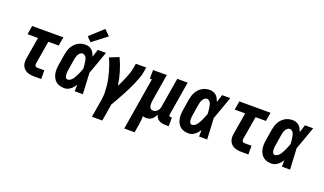

<svg xmlns="http://www.w3.org/2000/svg" viewBox="-89 -1377 3678 2177"><g transform="rotate(20 1750.0 -289.0)"><path d="M312 0Q289 0 266.5 -3.5Q244 -7 224 -15.5Q204 -24 188.5 -39Q173 -54 164.5 -74.5Q156 -95 155 -117.5Q154 -140 158 -163L202 -425H76L93 -530H470L452 -425H327L280 -146Q279 -138 280 -130Q281 -122 285 -116Q289 -110 296.5 -107.5Q304 -105 312 -105H395V0Z M677 8Q649 8 622 1Q595 -6 575 -22.5Q555 -39 542.5 -62.5Q530 -86 525 -112.5Q520 -139 521 -167Q522 -195 527 -223L548 -353Q552 -377 559 -400Q566 -423 578 -444.5Q590 -466 607.5 -484.5Q625 -503 646.5 -515.5Q668 -528 691.5 -533Q715 -538 738 -538Q760 -538 780.5 -530Q801 -522 815.5 -508Q830 -494 839.5 -475Q849 -456 856 -437Q863 -460 870.5 -483.5Q878 -507 885 -530H984Q959 -461 935 -391.5Q911 -322 885 -254Q889 -190 891.5 -126.5Q894 -63 898 0H800Q800 -19 800.5 -38.5Q801 -58 801 -78Q790 -61 777 -45.5Q764 -30 748 -18Q732 -6 714 1Q696 8 677 8ZM677 -97Q690 -97 703 -104Q716 -111 726.5 -121.5Q737 -132 744.5 -144.5Q752 -157 759 -169.5Q766 -182 772 -195Q778 -208 783.5 -221Q789 -234 794 -247Q799 -260 804 -273Q803 -285 802.5 -297Q802 -309 800.5 -321Q799 -333 797.5 -344.5Q796 -356 793.5 -368Q791 -380 787.5 -391Q784 -402 777 -411Q770 -420 760 -426.5Q750 -433 738 -433Q723 -433 710 -422Q697 -411 689 -396.5Q681 -382 677 -367Q673 -352 670 -336L649 -206Q647 -196 646 -185Q645 -174 644.5 -163.5Q644 -153 645 -142.5Q646 -132 649 -122Q652 -112 659 -104.5Q666 -97 677 -97ZM777 -583 725 -637 885 -783 951 -717Z M1082 205 1119 -17Q1126 -59 1125 -101Q1124 -143 1120 -184Q1116 -225 1107.5 -264.5Q1099 -304 1088 -343Q1077 -382 1063.5 -419.5Q1050 -457 1033 -493L1145 -538Q1180 -465 1203.5 -386Q1227 -307 1239 -225Q1255 -256 1269 -287Q1283 -318 1296 -349.5Q1309 -381 1319.5 -412.5Q1330 -444 1336 -477L1344 -530H1470L1461 -477Q1454 -435 1439 -394Q1424 -353 1406.5 -313Q1389 -273 1369 -233.5Q1349 -194 1328 -155Q1307 -116 1285.5 -77Q1264 -38 1241 0L1207 205Z M1472 205 1576 -425H1552V-530H1718L1665 -206Q1663 -195 1662 -183Q1661 -171 1661.5 -159.5Q1662 -148 1664 -137Q1666 -126 1671.5 -116.5Q1677 -107 1687 -102Q1697 -97 1708 -97Q1723 -97 1738 -104Q1753 -111 1763 -123Q1773 -135 1778.5 -149.5Q1784 -164 1786 -179L1844 -530H1970L1902 -119Q1901 -114 1901.5 -110Q1902 -106 1904.5 -103Q1907 -100 1911 -98.5Q1915 -97 1920 -97H1937V8H1902Q1881 8 1860 4.5Q1839 1 1821 -9Q1803 -19 1791 -35.5Q1779 -52 1775 -73Q1767 -56 1756.5 -41Q1746 -26 1732 -14Q1718 -2 1700.5 3Q1683 8 1665 8Q1654 8 1643.5 6.5Q1633 5 1622 1Q1623 26 1620.5 51.5Q1618 77 1614 102L1597 205Z M2177 8Q2149 8 2122 1Q2095 -6 2075 -22.5Q2055 -39 2042.5 -62.5Q2030 -86 2025 -112.5Q2020 -139 2021 -167Q2022 -195 2027 -223L2048 -353Q2052 -377 2059 -400Q2066 -423 2078 -444.5Q2090 -466 2107.5 -484.5Q2125 -503 2146.5 -515.5Q2168 -528 2191.5 -533Q2215 -538 2238 -538Q2260 -538 2280.5 -530Q2301 -522 2315.5 -508Q2330 -494 2339.5 -475Q2349 -456 2356 -437Q2363 -460 2370.5 -483.5Q2378 -507 2385 -530H2484Q2459 -461 2435 -391.5Q2411 -322 2385 -254Q2389 -190 2391.5 -126.5Q2394 -63 2398 0H2300Q2300 -19 2300.5 -38.5Q2301 -58 2301 -78Q2290 -61 2277 -45.5Q2264 -30 2248 -18Q2232 -6 2214 1Q2196 8 2177 8ZM2177 -97Q2190 -97 2203 -104Q2216 -111 2226.5 -121.5Q2237 -132 2244.5 -144.5Q2252 -157 2259 -169.5Q2266 -182 2272 -195Q2278 -208 2283.5 -221Q2289 -234 2294 -247Q2299 -260 2304 -273Q2303 -285 2302.5 -297Q2302 -309 2300.5 -321Q2299 -333 2297.5 -344.5Q2296 -356 2293.5 -368Q2291 -380 2287.5 -391Q2284 -402 2277 -411Q2270 -420 2260 -426.5Q2250 -433 2238 -433Q2223 -433 2210 -422Q2197 -411 2189 -396.5Q2181 -382 2177 -367Q2173 -352 2170 -336L2149 -206Q2147 -196 2146 -185Q2145 -174 2144.5 -163.5Q2144 -153 2145 -142.5Q2146 -132 2149 -122Q2152 -112 2159 -104.5Q2166 -97 2177 -97Z M2812 0Q2789 0 2766.5 -3.5Q2744 -7 2724 -15.5Q2704 -24 2688.5 -39Q2673 -54 2664.5 -74.5Q2656 -95 2655 -117.5Q2654 -140 2658 -163L2702 -425H2576L2593 -530H2970L2952 -425H2827L2780 -146Q2779 -138 2780 -130Q2781 -122 2785 -116Q2789 -110 2796.5 -107.5Q2804 -105 2812 -105H2895V0Z M3177 8Q3149 8 3122 1Q3095 -6 3075 -22.5Q3055 -39 3042.5 -62.5Q3030 -86 3025 -112.5Q3020 -139 3021 -167Q3022 -195 3027 -223L3048 -353Q3052 -377 3059 -400Q3066 -423 3078 -444.5Q3090 -466 3107.5 -484.5Q3125 -503 3146.5 -515.5Q3168 -528 3191.5 -533Q3215 -538 3238 -538Q3260 -538 3280.5 -530Q3301 -522 3315.5 -508Q3330 -494 3339.5 -475Q3349 -456 3356 -437Q3363 -460 3370.5 -483.5Q3378 -507 3385 -530H3484Q3459 -461 3435 -391.5Q3411 -322 3385 -254Q3389 -190 3391.5 -126.5Q3394 -63 3398 0H3300Q3300 -19 3300.5 -38.5Q3301 -58 3301 -78Q3290 -61 3277 -45.5Q3264 -30 3248 -18Q3232 -6 3214 1Q3196 8 3177 8ZM3177 -97Q3190 -97 3203 -104Q3216 -111 3226.5 -121.5Q3237 -132 3244.5 -144.5Q3252 -157 3259 -169.5Q3266 -182 3272 -195Q3278 -208 3283.5 -221Q3289 -234 3294 -247Q3299 -260 3304 -273Q3303 -285 3302.5 -297Q3302 -309 3300.5 -321Q3299 -333 3297.5 -344.5Q3296 -356 3293.5 -368Q3291 -380 3287.5 -391Q3284 -402 3277 -411Q3270 -420 3260 -426.5Q3250 -433 3238 -433Q3223 -433 3210 -422Q3197 -411 3189 -396.5Q3181 -382 3177 -367Q3173 -352 3170 -336L3149 -206Q3147 -196 3146 -185Q3145 -174 3144.5 -163.5Q3144 -153 3145 -142.5Q3146 -132 3149 -122Q3152 -112 3159 -104.5Q3166 -97 3177 -97Z"/></g></svg>

Font: Iosevka Slab Extrabold
Style: Italic
Weight: 800
Italic angle: -9°
Monospace: yes
Designer: Belleve Invis
Foundry: Belleve Invis
Version: Version 11.1.0; ttfautohint (v1.8.3)